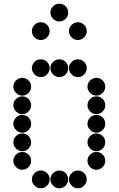

<svg xmlns="http://www.w3.org/2000/svg" viewBox="-20 -1018 640 1036"><path d="M152 -650Q152 -631 166.5 -616.5Q181 -602 200 -602Q220 -602 234 -616.5Q248 -631 248 -650Q248 -670 234 -684Q220 -698 200 -698Q181 -698 166.5 -684Q152 -670 152 -650ZM252 -650Q252 -631 266.5 -616.5Q281 -602 300 -602Q320 -602 334 -616.5Q348 -631 348 -650Q348 -670 334 -684Q320 -698 300 -698Q281 -698 266.5 -684Q252 -670 252 -650ZM352 -650Q352 -631 366.5 -616.5Q381 -602 400 -602Q420 -602 434 -616.5Q448 -631 448 -650Q448 -670 434 -684Q420 -698 400 -698Q381 -698 366.5 -684Q352 -670 352 -650ZM52 -550Q52 -531 66.5 -516.5Q81 -502 100 -502Q120 -502 134 -516.5Q148 -531 148 -550Q148 -570 134 -584Q120 -598 100 -598Q81 -598 66.5 -584Q52 -570 52 -550ZM452 -550Q452 -531 466.5 -516.5Q481 -502 500 -502Q520 -502 534 -516.5Q548 -531 548 -550Q548 -570 534 -584Q520 -598 500 -598Q481 -598 466.5 -584Q452 -570 452 -550ZM52 -450Q52 -431 66.5 -416.5Q81 -402 100 -402Q120 -402 134 -416.5Q148 -431 148 -450Q148 -470 134 -484Q120 -498 100 -498Q81 -498 66.5 -484Q52 -470 52 -450ZM452 -450Q452 -431 466.5 -416.5Q481 -402 500 -402Q520 -402 534 -416.5Q548 -431 548 -450Q548 -470 534 -484Q520 -498 500 -498Q481 -498 466.5 -484Q452 -470 452 -450ZM52 -350Q52 -331 66.5 -316.5Q81 -302 100 -302Q120 -302 134 -316.5Q148 -331 148 -350Q148 -370 134 -384Q120 -398 100 -398Q81 -398 66.5 -384Q52 -370 52 -350ZM452 -350Q452 -331 466.5 -316.5Q481 -302 500 -302Q520 -302 534 -316.5Q548 -331 548 -350Q548 -370 534 -384Q520 -398 500 -398Q481 -398 466.5 -384Q452 -370 452 -350ZM52 -250Q52 -231 66.5 -216.5Q81 -202 100 -202Q120 -202 134 -216.5Q148 -231 148 -250Q148 -270 134 -284Q120 -298 100 -298Q81 -298 66.5 -284Q52 -270 52 -250ZM452 -250Q452 -231 466.5 -216.5Q481 -202 500 -202Q520 -202 534 -216.5Q548 -231 548 -250Q548 -270 534 -284Q520 -298 500 -298Q481 -298 466.5 -284Q452 -270 452 -250ZM52 -150Q52 -131 66.5 -116.5Q81 -102 100 -102Q120 -102 134 -116.5Q148 -131 148 -150Q148 -170 134 -184Q120 -198 100 -198Q81 -198 66.5 -184Q52 -170 52 -150ZM452 -150Q452 -131 466.5 -116.5Q481 -102 500 -102Q520 -102 534 -116.5Q548 -131 548 -150Q548 -170 534 -184Q520 -198 500 -198Q481 -198 466.5 -184Q452 -170 452 -150ZM152 -50Q152 -31 166.5 -16.5Q181 -2 200 -2Q220 -2 234 -16.5Q248 -31 248 -50Q248 -70 234 -84Q220 -98 200 -98Q181 -98 166.5 -84Q152 -70 152 -50ZM252 -50Q252 -31 266.5 -16.5Q281 -2 300 -2Q320 -2 334 -16.5Q348 -31 348 -50Q348 -70 334 -84Q320 -98 300 -98Q281 -98 266.5 -84Q252 -70 252 -50ZM352 -50Q352 -31 366.5 -16.5Q381 -2 400 -2Q420 -2 434 -16.5Q448 -31 448 -50Q448 -70 434 -84Q420 -98 400 -98Q381 -98 366.5 -84Q352 -70 352 -50ZM252 -950Q252 -931 266.5 -916.5Q281 -902 300 -902Q320 -902 334 -916.5Q348 -931 348 -950Q348 -970 334 -984Q320 -998 300 -998Q281 -998 266.5 -984Q252 -970 252 -950ZM152 -850Q152 -831 166.5 -816.5Q181 -802 200 -802Q220 -802 234 -816.5Q248 -831 248 -850Q248 -870 234 -884Q220 -898 200 -898Q181 -898 166.5 -884Q152 -870 152 -850ZM352 -850Q352 -831 366.5 -816.5Q381 -802 400 -802Q420 -802 434 -816.5Q448 -831 448 -850Q448 -870 434 -884Q420 -898 400 -898Q381 -898 366.5 -884Q352 -870 352 -850Z"/></svg>

Font: Matrix Sans Print
Style: Regular
Weight: 400
Designer: Brad Neil
Version: Version 1.100